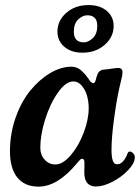

<svg xmlns="http://www.w3.org/2000/svg" viewBox="-20 -712 542 744"><path d="M323.2 -692.4Q367.2 -692.4 393.8 -669.7Q420.4 -647 420.4 -611.3Q420.4 -568.8 385.7 -538.3Q351.1 -507.8 299.8 -507.8Q255.9 -507.8 229.2 -530.8Q202.6 -553.7 202.6 -589.4Q202.6 -632.3 237.1 -662.4Q271.5 -692.4 323.2 -692.4ZM266.1 -588.9Q266.1 -547.9 305.2 -547.9Q322.3 -547.9 339.6 -564.2Q356.9 -580.6 356.9 -611.8Q356.9 -652.8 317.9 -652.8Q300.8 -652.8 283.4 -637Q266.1 -621.1 266.1 -588.9ZM502.4 -102.1Q502.4 -80.1 476.8 -53Q451.2 -25.9 415.5 -7.6Q379.9 10.7 352.1 10.7Q306.6 10.7 306.6 -44.4Q306.6 -48.8 307.1 -64.2Q307.6 -79.6 307.1 -85Q306.2 -96.7 297.9 -96.7Q294.9 -96.7 292.2 -94.7Q289.6 -92.8 285.2 -87.4Q280.8 -82 278.8 -80.1Q203.6 11.2 129.4 11.2Q75.7 11.2 47.1 -24.2Q18.6 -59.6 18.6 -126Q18.6 -193.8 40.5 -256.1Q62.5 -318.4 97.2 -360.8Q131.8 -403.3 174.1 -428.5Q216.3 -453.6 257.3 -453.6Q268.1 -453.6 277.8 -449.7Q287.6 -445.8 295.9 -438Q304.2 -430.2 309.1 -424.8Q314 -419.4 320.8 -409.7Q327.6 -399.9 328.6 -398.4Q335.9 -389.6 342.3 -389.6Q349.1 -389.6 354 -413.6Q357.9 -427.2 363.5 -433.6Q369.1 -439.9 378.9 -441.9Q392.6 -442.9 411.6 -445.8Q430.7 -448.7 437.5 -448.7Q454.6 -448.7 454.6 -432.1Q454.6 -425.8 453.6 -419.7Q452.6 -413.6 449.2 -400.1Q445.8 -386.7 444.3 -379.4Q432.6 -330.1 422.4 -255.1Q412.1 -180.2 412.1 -131.3Q412.1 -77.6 430.7 -75.7Q444.3 -73.7 455.8 -85.7Q467.3 -97.7 474.6 -118.2Q478 -126 485.4 -124.5Q491.7 -123.5 498 -115.7Q502.4 -110.8 502.4 -102.1ZM264.2 -396.5Q234.9 -396.5 204.3 -353Q173.8 -309.6 155 -249.3Q136.2 -189 136.2 -139.6Q136.2 -111.8 153.1 -93.3Q169.9 -74.7 194.3 -74.7Q223.6 -74.7 254.4 -110.8Q285.2 -147 304.4 -198Q323.7 -249 323.7 -293Q323.7 -317.4 317.4 -340.3Q311 -363.3 296.9 -379.9Q282.7 -396.5 264.2 -396.5Z"/></svg>

Font: Cooper* SemiBold
Style: Italic
Weight: 600
Italic angle: -7°
Designer: Owen Earl
Foundry: indestructible type*
Version: Version 0.001